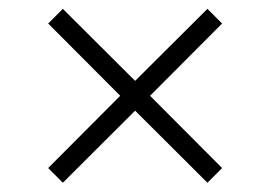

<svg xmlns="http://www.w3.org/2000/svg" viewBox="-20 -464 602 428"><path d="M87.4 -89.4 248 -250.5 87.4 -411.6 120.1 -444.3 281.2 -283.7 442.4 -444.3 475.1 -411.6 314.5 -250.5 475.1 -89.4 442.4 -56.6 281.2 -217.3 120.1 -56.6Z"/></svg>

Font: Theano Modern
Style: Regular
Weight: 400
Designer: Alexey Kryukov
Version: Version 2.00